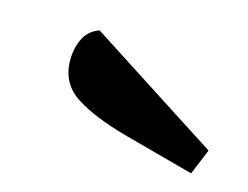

<svg xmlns="http://www.w3.org/2000/svg" viewBox="-42 -829 383 297"><g transform="rotate(15 149.0 -680.5)"><path d="M55 -713Q55 -732 62.5 -747.5Q70 -763 87 -769L298 -633L281 -592L170 -622Q115 -637 85 -656.5Q55 -676 55 -713Z"/></g></svg>

Font: Sansita SW
Style: Italic
Weight: 400
Italic angle: -11°
Designer: Pablo Cosgaya
Foundry: Omnibus-Type
Version: Version 1.000